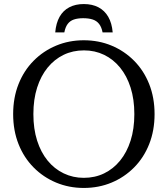

<svg xmlns="http://www.w3.org/2000/svg" viewBox="-20 -919 829 949"><path d="M394 -899Q353 -899 322.5 -883Q292 -867 274.5 -836Q257 -805 253 -759H298Q303 -785 314.5 -800.5Q326 -816 345 -822.5Q364 -829 391 -829Q419 -829 438.5 -822.5Q458 -816 470 -800.5Q482 -785 487 -759H537Q533 -805 515 -836Q497 -867 466.5 -883Q436 -899 394 -899ZM394 10Q321 10 257.5 -16.5Q194 -43 146 -91.5Q98 -140 71.5 -207Q45 -274 45 -355Q45 -436 71.5 -503Q98 -570 146 -618.5Q194 -667 257.5 -693.5Q321 -720 394 -720Q468 -720 531.5 -693.5Q595 -667 643 -618.5Q691 -570 717.5 -503Q744 -436 744 -355Q744 -274 717.5 -207Q691 -140 643 -91.5Q595 -43 531.5 -16.5Q468 10 394 10ZM394 -40Q449 -40 494.5 -62Q540 -84 573.5 -125Q607 -166 625.5 -224Q644 -282 644 -355Q644 -428 625.5 -486Q607 -544 573.5 -585Q540 -626 494.5 -648Q449 -670 395 -670Q340 -670 294.5 -648Q249 -626 215.5 -585Q182 -544 163.5 -486Q145 -428 145 -355Q145 -282 163.5 -224Q182 -166 215.5 -125Q249 -84 295 -62Q341 -40 394 -40Z"/></svg>

Font: Roboto Serif 72pt
Style: Regular
Weight: 400
Designer: Greg Gazdowicz
Foundry: Commercial Type
Version: Version 1.008